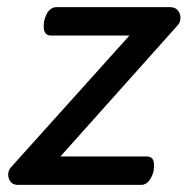

<svg xmlns="http://www.w3.org/2000/svg" viewBox="-20 -520 535 540"><path d="M31 0Q10 0 4.5 -19Q-1 -38 14 -53L344 -420H123Q111 -420 106 -429.5Q101 -439 104 -460Q109 -481 118 -490.5Q127 -500 139 -500H457Q473 -500 480.5 -490.5Q488 -481 487.5 -468.5Q487 -456 478 -447L150 -80H393Q406 -80 410.5 -70.5Q415 -61 412 -39Q407 -20 398 -10Q389 0 377 0Z"/></svg>

Font: Playwrite AT
Style: Italic
Weight: 400
Italic angle: -13.0072°
Designer: Veronika Burian, José Scaglione
Foundry: TypeTogether
Version: Version 1.002